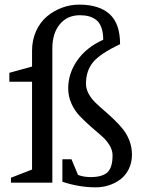

<svg xmlns="http://www.w3.org/2000/svg" viewBox="-20 -782 620 822"><path d="M20 -432.1V-470.2L117.2 -497.1V-564.9Q117.2 -611.3 135 -649.9Q152.8 -688.5 181.9 -712.4Q210.9 -736.3 246.3 -749.3Q281.7 -762.2 318.8 -762.2Q404.8 -762.2 449.5 -721.4Q494.1 -680.7 494.1 -592.8Q409.2 -552.7 378.7 -515.9Q348.1 -479 348.1 -423.8Q348.1 -402.3 358.9 -381.8Q369.6 -361.3 387.2 -344Q404.8 -326.7 425.8 -308.8Q446.8 -291 467.5 -271Q488.3 -251 505.9 -229.5Q523.4 -208 534.2 -179.7Q544.9 -151.4 544.9 -120.1Q544.9 -85.9 531.5 -58.6Q518.1 -31.2 495.8 -14.4Q473.6 2.4 446.5 11.2Q419.4 20 390.1 20Q318.4 20 247.1 -3.9V-100.1H286.1L314 -33.2Q336.9 -23.9 368.2 -23.9Q418 -23.9 439.9 -44.2Q461.9 -64.5 461.9 -117.2Q461.9 -139.6 447.8 -162.1Q433.6 -184.6 412.6 -202.1Q391.6 -219.7 366.9 -241.7Q342.3 -263.7 321.3 -285.4Q300.3 -307.1 286.1 -338.1Q272 -369.1 272 -403.8Q272 -467.8 311 -523.7Q350.1 -579.6 421.9 -611.8Q421.9 -643.1 413.8 -664.8Q405.8 -686.5 391.1 -697.3Q376.5 -708 359.9 -712.4Q343.3 -716.8 321.8 -716.8Q268.1 -716.8 236.1 -678.2Q204.1 -639.6 204.1 -574.2V0H26.9V-21L117.2 -56.2V-432.1Z"/></svg>

Font: Amethysta
Style: Regular
Weight: 400
Designer: Konstantin Vinogradov, Alexei Vanyashin
Foundry: Cyreal (www.cyreal.org)
Version: Version 1.003